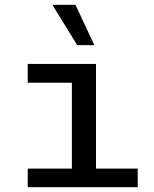

<svg xmlns="http://www.w3.org/2000/svg" viewBox="-20 -776 640 796"><path d="M95 0V-77H278V-433H95V-511H378V-77H551V0ZM300 -589 199 -753 200 -756H293L371 -589Z"/></svg>

Font: Chivo Mono
Style: Regular
Weight: 400
Monospace: yes
Designer: Hector Gatti
Foundry: Omnibus-Type
Version: Version 1.008; ttfautohint (v1.8.4.7-5d5b)